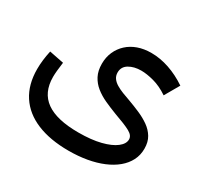

<svg xmlns="http://www.w3.org/2000/svg" viewBox="-164 -727 1267 1216"><g transform="rotate(30 469.5 -118.5)"><path d="M469 281Q334 281 237.5 241Q141 201 90 123Q39 45 39 -68Q39 -100 43 -134Q47 -168 55 -205L161 -184Q156 -148 153.5 -121Q151 -94 151 -75Q151 39 229 94.5Q307 150 465 150Q560 150 627 133Q694 116 730 88Q766 60 766 28Q766 14 757.5 2Q749 -10 730 -20.5Q711 -31 681.5 -43Q652 -55 610 -70Q563 -88 521.5 -107Q480 -126 447.5 -152Q415 -178 396 -214.5Q377 -251 377 -302Q377 -350 394.5 -389.5Q412 -429 443.5 -458Q475 -487 518.5 -502.5Q562 -518 616 -518Q680 -518 746.5 -495.5Q813 -473 877 -430L816 -324Q761 -361 708.5 -375Q656 -389 616 -389Q564 -389 527.5 -367.5Q491 -346 491 -304Q491 -280 503.5 -262.5Q516 -245 537.5 -232Q559 -219 587 -208Q615 -197 647 -186Q688 -171 729.5 -153Q771 -135 805 -111Q839 -87 859.5 -53Q880 -19 880 30Q880 77 860 116Q840 155 803.5 185.5Q767 216 716 237.5Q665 259 602.5 270Q540 281 469 281Z"/></g></svg>

Font: Alexandria Medium
Style: Regular
Weight: 500
Designer: Mohamed Gaber
Foundry: Kief Type Foundry
Version: Version 5.100